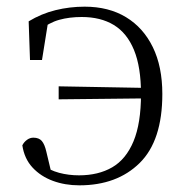

<svg xmlns="http://www.w3.org/2000/svg" viewBox="-20 -542 558 576"><path d="M218 14Q175 14 138.5 0.5Q102 -13 77.5 -39.5Q53 -66 47 -106Q52 -116 61 -122.5Q70 -129 80 -129Q97 -129 105.5 -119Q114 -109 119 -87L135 -20L98 -52Q129 -31 157.5 -23.5Q186 -16 217 -16Q275 -16 316.5 -40Q358 -64 380.5 -118Q403 -172 403 -260Q403 -341 382 -392Q361 -443 321.5 -467Q282 -491 225 -491Q188 -491 157.5 -482.5Q127 -474 97 -450L126 -487L106 -362H70L66 -478Q104 -501 146.5 -511.5Q189 -522 234 -522Q306 -522 358 -490.5Q410 -459 438.5 -400.5Q467 -342 467 -260Q467 -120 399 -53Q331 14 218 14ZM156 -244V-283L433 -278V-247Z"/></svg>

Font: Early Summer Mincho VF
Style: Regular
Weight: 250
Designer: GuiWonder
Version: Version 1.002